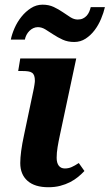

<svg xmlns="http://www.w3.org/2000/svg" viewBox="-20 -784 465 814"><path d="M303.2 -536.1 233.9 -210.9Q228 -183.6 224.1 -159.9Q220.2 -136.2 220.2 -115.2Q220.2 -93.3 229.2 -81.5Q238.3 -69.8 254.9 -69.8Q270.5 -69.8 283.7 -75.7Q296.9 -81.5 314 -92.8L337.9 -59.1Q326.2 -46.4 311 -33.9Q295.9 -21.5 276.9 -11.7Q257.8 -2 235.1 3.9Q212.4 9.8 185.1 9.8Q127.4 9.8 96.7 -17.3Q65.9 -44.4 65.9 -92.8Q65.9 -114.3 69.8 -144Q73.7 -173.8 82 -211.9L121.1 -397.9Q122.6 -404.3 123.8 -411.1Q125 -418 126 -424.1Q127 -430.2 127.4 -434.6Q127.9 -439 127.9 -440.9Q127.9 -454.6 125 -462.9Q122.1 -471.2 115.7 -475.6Q109.4 -480 99.4 -481.4Q89.4 -482.9 75.2 -482.9H57.1L65.9 -536.1ZM309.6 -701.2Q322.3 -701.2 331.5 -705.6Q340.8 -710 347.4 -717.3Q354 -724.6 358.2 -734.1Q362.3 -743.7 364.7 -753.9H424.8Q419.4 -730 408.4 -703.9Q397.5 -677.7 381.1 -656Q364.7 -634.3 343 -620.1Q321.3 -606 294.4 -606Q267.6 -606 246.1 -615.7Q224.6 -625.5 206.5 -637.5Q188.5 -649.4 172.6 -659.2Q156.7 -668.9 140.6 -668.9Q130.4 -668.9 121.1 -664.6Q111.8 -660.2 104.5 -652.8Q97.2 -645.5 92.3 -636Q87.4 -626.5 85.4 -616.2H25.9Q30.3 -638.7 41.7 -664.8Q53.2 -690.9 70.8 -712.9Q88.4 -734.9 111.1 -749.5Q133.8 -764.2 160.6 -764.2Q187 -764.2 207.8 -754.4Q228.5 -744.6 245.8 -732.7Q263.2 -720.7 278.6 -710.9Q293.9 -701.2 309.6 -701.2Z"/></svg>

Font: Droid Serif
Style: Bold Italic
Weight: 700
Italic angle: -12°
Designer: Monotype Design team
Foundry: Monotype Imaging Inc.
Version: Version 1.03